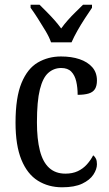

<svg xmlns="http://www.w3.org/2000/svg" viewBox="-20 -786 465 816"><path d="M244 10Q186 10 141 -18Q96 -46 71 -107Q46 -168 46 -265Q46 -372 71.5 -433.5Q97 -495 141 -520.5Q185 -546 239 -546Q284 -546 318 -534.5Q352 -523 372 -500.5Q392 -478 392 -444Q392 -421 383.5 -407.5Q375 -394 356.5 -388.5Q338 -383 310 -383Q310 -414 304 -440Q298 -466 283 -481.5Q268 -497 240 -497Q209 -497 185.5 -476.5Q162 -456 149.5 -406Q137 -356 137 -266Q137 -195 149.5 -146Q162 -97 189 -72.5Q216 -48 258 -48Q288 -48 310.5 -58.5Q333 -69 349.5 -87.5Q366 -106 376 -126Q384 -120 388 -111Q392 -102 392 -88Q392 -67 377 -44Q362 -21 329.5 -5.5Q297 10 244 10ZM197 -606Q189 -629 173 -655.5Q157 -682 140.5 -708Q124 -734 110 -753V-766H148Q163 -751 179.5 -734.5Q196 -718 211.5 -700.5Q227 -683 240 -665Q253 -683 268.5 -700.5Q284 -718 301 -734.5Q318 -751 333 -766H371V-753Q358 -734 341 -708Q324 -682 309 -655.5Q294 -629 284 -606Z"/></svg>

Font: Noto Serif Condensed
Style: Regular
Weight: 400
Width: 3
Designer: Monotype Design Team
Foundry: Monotype Imaging Inc.
Version: Version 2.015